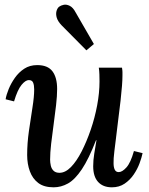

<svg xmlns="http://www.w3.org/2000/svg" viewBox="-20 -789 635 820"><path d="M209 11Q168 11 143.5 -7.5Q119 -26 107.5 -57.5Q96 -89 96 -127Q96 -177 103.5 -229.5Q111 -282 118.5 -329Q126 -376 126 -407Q126 -425 121.5 -436Q117 -447 103 -447Q89 -447 72 -426.5Q55 -406 40 -356L4 -365Q7 -384 17 -408.5Q27 -433 43.5 -456.5Q60 -480 83.5 -495.5Q107 -511 139 -511Q184 -511 204 -484.5Q224 -458 224 -409Q224 -380 219.5 -340Q215 -300 209 -257.5Q203 -215 198.5 -175.5Q194 -136 194 -107Q194 -95 197 -81.5Q200 -68 209 -59.5Q218 -51 234 -51Q259 -51 283 -75.5Q307 -100 328.5 -142Q350 -184 367.5 -235Q385 -286 395 -339.5Q405 -393 405 -441Q405 -455 404.5 -471Q404 -487 402 -500H501Q503 -488 503 -481.5Q503 -475 503 -467Q503 -448 501 -422.5Q499 -397 495 -360Q491 -323 484 -270Q478 -222 474.5 -192Q471 -162 468.5 -143.5Q466 -125 465.5 -113.5Q465 -102 465 -92Q465 -75 470 -64.5Q475 -54 487 -54Q502 -54 520 -74Q538 -94 552 -144L589 -135Q585 -116 576 -91.5Q567 -67 551 -43.5Q535 -20 512 -4.5Q489 11 458 11Q420 11 399 -12Q378 -35 378 -79Q378 -105 382.5 -132.5Q387 -160 392 -190H390Q359 -110 329.5 -66Q300 -22 270.5 -5.5Q241 11 209 11ZM349 -574 243 -681Q227 -698 222.5 -713Q218 -728 221 -740.5Q224 -753 232 -760Q240 -766 252 -768.5Q264 -771 278 -764Q292 -757 303 -736L381 -601Z"/></svg>

Font: Lora Medium
Style: Italic
Weight: 500
Italic angle: -3°
Designer: Olga Karpushina, Alexei Vanyashin (Cyrillic)
Foundry: Cyreal
Version: Version 3.004